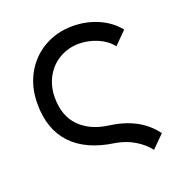

<svg xmlns="http://www.w3.org/2000/svg" viewBox="-110 -579 740 779"><g transform="rotate(-20 260.0 -189.5)"><path d="M285 23Q166 6 105 -59Q44 -124 44 -233Q44 -306 75.5 -362.5Q107 -419 162 -450.5Q217 -482 285 -482Q343 -482 394 -460Q445 -438 478 -397L425 -344Q403 -373 364.5 -389.5Q326 -406 285 -406Q239 -406 201 -384Q163 -362 141 -322.5Q119 -283 119 -233Q119 -154 164 -108.5Q209 -63 285 -53Q351 -44 398 -19Q445 6 478 50L425 103Q402 73 365.5 51.5Q329 30 285 23Z"/></g></svg>

Font: Kreadon
Style: Regular
Weight: 400
Designer: kohakuno
Foundry: StudioGnu
Version: Version 1.000;Glyphs 3.1.2 (3151)